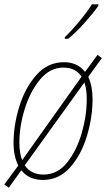

<svg xmlns="http://www.w3.org/2000/svg" viewBox="-22 -826 493 892"><path d="M295 -646Q331 -675 371.5 -720.5Q412 -766 435 -799V-806H405Q386 -775 349.5 -730.5Q313 -686 279 -653V-646ZM68 -163Q68 -239 93 -320Q118 -401 164 -456.5Q210 -512 273 -512Q329 -512 357 -470L81 -82Q68 -115 68 -163ZM93 -58 370 -443Q381 -413 381 -366Q381 -288 357.5 -207Q334 -126 289.5 -70.5Q245 -15 180 -15Q122 -15 93 -58ZM77 -35Q112 10 177 10Q252 10 303.5 -48Q355 -106 381.5 -193Q408 -280 408 -366Q408 -426 388 -469L451 -556L431 -571L373 -492Q338 -537 275 -537Q200 -537 147.5 -478Q95 -419 68 -332Q41 -245 41 -163Q41 -99 63 -57L-2 31L19 46Z"/></svg>

Font: Noto Sans Display SemiCondensed Thin
Style: Italic
Weight: 250
Width: 4
Designer: Monotype Design team
Foundry: Monotype Imaging Inc.
Version: 1.000